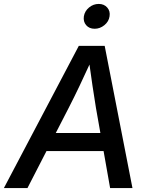

<svg xmlns="http://www.w3.org/2000/svg" viewBox="-51 -962 752 982"><path d="M-31.2 0 352.1 -727.5H484.4L626.5 0H512.2L439.9 -409.2Q431.6 -459.5 422.1 -523.2Q412.6 -586.9 399.9 -679.2H428.7Q386.7 -587.4 356.4 -523.9Q326.2 -460.4 299.8 -409.2L89.4 0ZM145 -189.5 160.6 -281.7H527.8L512.7 -189.5ZM433.1 -814.9Q405.3 -814.9 389.6 -833.3Q374 -851.6 377.9 -878.4Q382.3 -905.3 404.3 -923.6Q426.3 -941.9 454.1 -941.9Q481.4 -941.9 497.6 -923.3Q513.7 -904.8 509.3 -878.4Q505.4 -851.6 482.9 -833.3Q460.4 -814.9 433.1 -814.9Z"/></svg>

Font: Inter 28pt Medium
Style: Italic
Weight: 500
Italic angle: -9.3988°
Designer: Rasmus Andersson
Foundry: rsms
Version: Version 4.001;git-66647c0bb